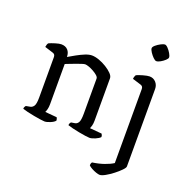

<svg xmlns="http://www.w3.org/2000/svg" viewBox="-157 -875 1207 1226"><g transform="rotate(20 446.5 -262.5)"><path d="M202 0Q194 0 173.5 -3Q153 -6 128 -10.5Q103 -15 80.5 -20.5Q58 -26 47 -30Q47 -37 50 -43Q53 -49 56 -52L83 -57Q98 -59 108 -73.5Q118 -88 118 -132V-407Q118 -415 114.5 -421.5Q111 -428 101 -431L44 -449Q46 -460 48 -466Q50 -472 54 -477Q69 -484 95 -492Q121 -500 135 -500Q164 -500 180 -482.5Q196 -465 196 -436Q218 -449 245 -464Q272 -479 298 -489.5Q324 -500 343 -500Q365 -500 392 -490.5Q419 -481 444 -465.5Q469 -450 485 -433.5Q501 -417 501 -402V-115Q501 -94 497 -79.5Q493 -65 490 -59L571 -52Q578 -43 578 -31Q569 -20 545.5 -10Q522 0 507 0Q498 0 478 -3Q458 -6 433.5 -10.5Q409 -15 387 -20.5Q365 -26 354 -30Q354 -38 357 -43.5Q360 -49 363 -52L388 -56Q403 -58 412 -73Q421 -88 421 -132V-371Q421 -381 409 -391.5Q397 -402 380 -411.5Q363 -421 347 -426.5Q331 -432 322 -432Q315 -432 298.5 -426.5Q282 -421 261.5 -413.5Q241 -406 223.5 -399Q206 -392 198 -389V-116Q198 -95 194 -80.5Q190 -66 186 -59L266 -52Q272 -42 272 -31Q263 -19 239.5 -9.5Q216 0 202 0ZM649 200Q640 200 624 194.5Q608 189 592.5 180.5Q577 172 570 164Q570 156 572 150.5Q574 145 577 142Q620 136 656 123.5Q692 111 715 96V-407Q715 -426 698 -431L640 -449Q641 -460 644 -467Q647 -474 649 -477Q664 -484 692 -492Q720 -500 735 -500Q761 -500 778 -481.5Q795 -463 795 -436V90Q795 99 777.5 117Q760 135 735.5 154Q711 173 687 186.5Q663 200 649 200ZM741 -606Q732 -606 719 -619Q706 -632 695.5 -648Q685 -664 685 -674Q685 -683 699 -695Q713 -707 730.5 -716Q748 -725 757 -725Q766 -725 778.5 -712Q791 -699 800.5 -682.5Q810 -666 810 -656Q810 -648 797 -636Q784 -624 768 -615Q752 -606 741 -606Z"/></g></svg>

Font: Texturina Light
Style: Regular
Weight: 300
Designer: Guillermo Torres Carreño
Foundry: Omnibus-Type
Version: Version 1.002; ttfautohint (v1.8.3)